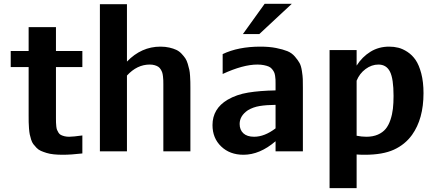

<svg xmlns="http://www.w3.org/2000/svg" viewBox="-20 -792 2270 1005"><path d="M272.9 -171.9Q272.9 -157.7 273.2 -149.9Q273.4 -142.1 274.7 -130.4Q275.9 -118.7 278.6 -112.1Q281.2 -105.5 286.1 -97.7Q291 -89.8 298.3 -85.9Q305.7 -82 316.7 -79.1Q327.6 -76.2 341.8 -76.2Q362.3 -76.2 411.1 -83V11.2Q351.6 18.1 309.1 18.1Q283.2 18.1 261.7 15.9Q240.2 13.7 223.6 8.5Q207 3.4 193.8 -2.4Q180.7 -8.3 170.9 -18.6Q161.1 -28.8 154.3 -37.8Q147.5 -46.9 142.8 -61.8Q138.2 -76.7 135.7 -88.6Q133.3 -100.6 131.8 -119.6Q130.4 -138.7 130.1 -153.1Q129.9 -167.5 129.9 -189.9V-440.9H36.1V-524.9H129.9V-649.9H272.9V-524.9H411.1V-440.9H272.9Z M835 -351.1Q835 -364.7 834.7 -372.6Q834.5 -380.4 833 -392.8Q831.5 -405.3 829.1 -412.6Q826.7 -419.9 821.3 -428.7Q815.9 -437.5 808.6 -442.4Q801.3 -447.3 789.8 -450.7Q778.3 -454.1 763.7 -454.1Q697.3 -454.1 644.5 -396.5V0H502.9V-770H644.5V-469.7Q720.2 -547.9 819.8 -547.9Q845.2 -547.9 866.5 -543Q887.7 -538.1 902.8 -531Q918 -523.9 930.2 -511Q942.4 -498 950 -486.8Q957.5 -475.6 962.9 -457.5Q968.3 -439.5 970.9 -427.2Q973.6 -415 974.9 -394.5Q976.1 -374 976.3 -363.5Q976.6 -353 976.6 -333.5Q976.6 -330.1 976.6 -328.1V0H835Z M1507.3 -772 1337.4 -613.8H1251.5L1365.2 -772ZM1343.3 -547.9Q1389.6 -547.9 1425.3 -540.8Q1460.9 -533.7 1484.4 -524.2Q1507.8 -514.6 1523.9 -495.6Q1540 -476.6 1548.1 -461.9Q1556.2 -447.3 1560.3 -420.4Q1564.5 -393.6 1564.9 -377.9Q1565.4 -362.3 1565.4 -332V0H1422.4V-52.7Q1339.8 18.1 1254.4 18.1Q1183.1 18.1 1137.7 -25.4Q1092.3 -68.8 1092.3 -137.2Q1092.3 -223.1 1171.4 -270Q1218.3 -297.4 1279.3 -307.4Q1340.3 -317.4 1422.4 -318.8V-353Q1422.4 -367.2 1422.1 -375.5Q1421.9 -383.8 1419.9 -395.8Q1418 -407.7 1414.3 -415Q1410.6 -422.4 1403.8 -430.7Q1397 -439 1387 -443.4Q1377 -447.8 1361.8 -450.9Q1346.7 -454.1 1327.1 -454.1Q1252.4 -454.1 1145.5 -404.8V-508.8Q1227.1 -547.9 1343.3 -547.9ZM1422.4 -120.1V-243.2Q1374.5 -242.7 1339.6 -237.1Q1304.7 -231.4 1277.3 -214.8Q1234.4 -185.5 1234.4 -143.1Q1234.4 -112.3 1253.9 -94.2Q1273.4 -76.2 1310.1 -76.2Q1364.7 -76.2 1422.4 -120.1Z M2196.8 -304.2Q2196.8 -169.9 2136.7 -85.9Q2100.1 -35.2 2041.7 -8.5Q1983.4 18.1 1889.6 18.1Q1863.3 18.1 1846.7 16.6V192.9H1705.1V-529.8H1846.7V-448.7Q1876 -494.6 1919.2 -521.2Q1962.4 -547.9 2017.1 -547.9Q2042 -547.9 2064.9 -542.2Q2087.9 -536.6 2112.8 -520.3Q2137.7 -503.9 2155.5 -478Q2173.3 -452.1 2185.1 -407.5Q2196.8 -362.8 2196.8 -304.2ZM1897.9 -76.2Q1932.1 -76.2 1957.8 -87.4Q1983.4 -98.6 1998.8 -117.4Q2014.2 -136.2 2023.7 -164.6Q2033.2 -192.9 2036.6 -222.7Q2040 -252.4 2040 -290Q2040 -379.9 2021.2 -417Q2002.4 -454.1 1960.9 -454.1Q1925.3 -454.1 1893.6 -430.7Q1861.8 -407.2 1846.7 -369.6V-81.5Q1873.5 -76.2 1897.9 -76.2Z"/></svg>

Font: Aurulent Sans
Style: Bold
Weight: 700
Version: Version 2007.05.04